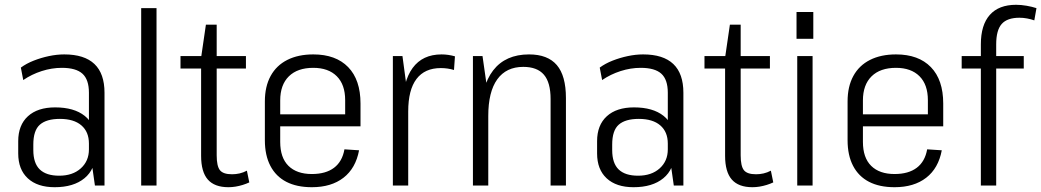

<svg xmlns="http://www.w3.org/2000/svg" viewBox="-20 -774 4344 801"><path d="M351 -175V-387Q351 -442 324 -466.5Q297 -491 238 -491Q196 -491 154 -477.5Q112 -464 77 -440L67 -492Q90 -509 120.5 -521Q151 -533 184 -540Q217 -547 248 -547Q332 -547 374 -507Q416 -467 416 -387V0H376ZM208 7Q136 7 96 -30Q56 -67 56 -134V-185Q56 -252 96.5 -289Q137 -326 210 -326Q289 -326 333.5 -290.5Q378 -255 378 -188V-136Q378 -68 332.5 -30.5Q287 7 208 7ZM227 -41Q283 -41 317 -71.5Q351 -102 351 -151V-175Q351 -224 319.5 -251Q288 -278 230 -278Q174 -278 146.5 -254Q119 -230 119 -171V-148Q119 -93 146 -67Q173 -41 227 -41Z M633 -740V0H569V-740Z M933 7Q875 7 847 -25Q819 -57 819 -124V-534L839 -671H884V-126Q884 -81 897.5 -64Q911 -47 948 -47Q964 -47 979.5 -50.5Q995 -54 1010 -62L1020 -13Q1007 -7 992.5 -2.5Q978 2 963 4.5Q948 7 933 7ZM733 -540H1006V-488H733Z M1281 7Q1218 7 1174.5 -15.5Q1131 -38 1108 -82Q1085 -126 1085 -189V-351Q1085 -413 1109 -457Q1133 -501 1178.5 -524Q1224 -547 1287 -547Q1381 -547 1432.5 -494Q1484 -441 1484 -342V-247H1137V-297H1431L1420 -270V-356Q1420 -421 1385 -456Q1350 -491 1287 -491Q1221 -491 1185 -455.5Q1149 -420 1149 -355V-182Q1149 -116 1183.5 -82Q1218 -48 1281 -48Q1339 -48 1373.5 -74Q1408 -100 1417 -151L1478 -147Q1464 -72 1413 -32.5Q1362 7 1281 7Z M1619 -540H1659L1683 -362V0H1619ZM1660 -326Q1660 -434 1701.5 -490.5Q1743 -547 1822 -547Q1836 -547 1850 -545Q1864 -543 1878 -539L1874 -482Q1848 -490 1819 -490Q1752 -490 1717.5 -444.5Q1683 -399 1683 -309Z M2277 -361Q2277 -430 2249 -462.5Q2221 -495 2163 -495Q2092 -495 2054.5 -443Q2017 -391 2017 -290L1986 -224V-285Q1986 -414 2037.5 -480.5Q2089 -547 2187 -547Q2265 -547 2303 -502.5Q2341 -458 2341 -365V0H2277ZM1953 -540H1993L2017 -372V0H1953Z M2766 -175V-387Q2766 -442 2739 -466.5Q2712 -491 2653 -491Q2611 -491 2569 -477.5Q2527 -464 2492 -440L2482 -492Q2505 -509 2535.5 -521Q2566 -533 2599 -540Q2632 -547 2663 -547Q2747 -547 2789 -507Q2831 -467 2831 -387V0H2791ZM2623 7Q2551 7 2511 -30Q2471 -67 2471 -134V-185Q2471 -252 2511.5 -289Q2552 -326 2625 -326Q2704 -326 2748.5 -290.5Q2793 -255 2793 -188V-136Q2793 -68 2747.5 -30.5Q2702 7 2623 7ZM2642 -41Q2698 -41 2732 -71.5Q2766 -102 2766 -151V-175Q2766 -224 2734.5 -251Q2703 -278 2645 -278Q2589 -278 2561.5 -254Q2534 -230 2534 -171V-148Q2534 -93 2561 -67Q2588 -41 2642 -41Z M3119 7Q3061 7 3033 -25Q3005 -57 3005 -124V-534L3025 -671H3070V-126Q3070 -81 3083.5 -64Q3097 -47 3134 -47Q3150 -47 3165.5 -50.5Q3181 -54 3196 -62L3206 -13Q3193 -7 3178.5 -2.5Q3164 2 3149 4.5Q3134 7 3119 7ZM2919 -540H3192V-488H2919Z M3370 -540V0H3306V-540ZM3373 -724V-612H3303V-724Z M3712 7Q3649 7 3605.5 -15.5Q3562 -38 3539 -82Q3516 -126 3516 -189V-351Q3516 -413 3540 -457Q3564 -501 3609.5 -524Q3655 -547 3718 -547Q3812 -547 3863.5 -494Q3915 -441 3915 -342V-247H3568V-297H3862L3851 -270V-356Q3851 -421 3816 -456Q3781 -491 3718 -491Q3652 -491 3616 -455.5Q3580 -420 3580 -355V-182Q3580 -116 3614.5 -82Q3649 -48 3712 -48Q3770 -48 3804.5 -74Q3839 -100 3848 -151L3909 -147Q3895 -72 3844 -32.5Q3793 7 3712 7Z M4072 -589Q4072 -670 4109.5 -712Q4147 -754 4219 -754Q4240 -754 4263 -750Q4286 -746 4304 -740L4295 -689Q4281 -694 4265 -697Q4249 -700 4233 -700Q4182 -700 4159 -674Q4136 -648 4136 -589V0H4072ZM3992 -540H4251V-488H3992Z"/></svg>

Font: Pathway Extreme SemiCondensed ExtraLight
Style: Regular
Weight: 250
Width: 4
Version: Version 1.001;gftools[0.9.26]